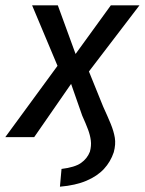

<svg xmlns="http://www.w3.org/2000/svg" viewBox="-37 -517 546 724"><path d="M189 187 195 120Q245 114 268.5 97.5Q292 81 302 55Q308 33 305.5 13Q303 -7 295 -28.5Q287 -50 273 -81L231 -201L232 -202L92 0H-17L191 -284L197 -228L84 -497H181L250 -308H244L381 -497H489L285 -230L286 -278L352 -115Q369 -78 380.5 -50Q392 -22 396 2.5Q400 27 392 57Q380 93 355 120Q330 147 289 164.5Q248 182 189 187Z"/></svg>

Font: Nunito Sans 7pt Condensed Medium
Style: Italic
Weight: 500
Width: 3
Italic angle: -9°
Designer: Vernon Adams
Foundry: Vernon Adams
Version: Version 3.101;gftools[0.9.27]